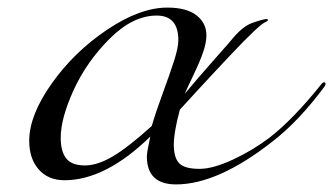

<svg xmlns="http://www.w3.org/2000/svg" viewBox="-20 -471 878 506"><path d="M380 -139Q390 -174 409 -225.5Q428 -277 439 -311.5Q450 -346 450 -365Q450 -430 393 -430Q330 -430 269 -369Q208 -308 174 -233.5Q140 -159 140 -108Q140 -72 154.5 -53.5Q169 -35 204 -35Q237 -35 277.5 -59Q318 -83 380 -139ZM698 -98Q554 15 444 15Q367 15 367 -59Q367 -69 376 -111Q258 4 150 4Q107 4 82 -24.5Q57 -53 57 -100Q57 -167 116 -250.5Q175 -334 262 -392.5Q349 -451 421 -451Q472 -451 498 -430.5Q524 -410 524 -378Q524 -359 515.5 -334Q507 -309 489 -271.5Q471 -234 467 -224Q502 -266 545.5 -315Q589 -364 596 -373Q622 -403 646 -411Q675 -421 684 -421L686 -419Q686 -417 685 -416Q684 -415 679 -412.5Q674 -410 669 -406Q656 -396 624 -364Q559 -297 454 -182Q438 -122 438 -90Q438 -56 452 -41Q466 -26 506 -26Q541 -26 593 -50Q645 -74 690 -108Q752 -156 826 -248Q830 -254 834 -254Q838 -254 838 -250Q838 -248 836 -244Q768 -152 698 -98Z"/></svg>

Font: Miama Nueva
Style: Medium
Weight: 400
Italic angle: -28°
Version: Version 1.0